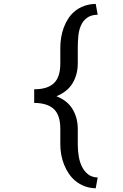

<svg xmlns="http://www.w3.org/2000/svg" viewBox="-20 -800 640 998"><path d="M477.5 178.7Q445.8 177.7 419.9 168Q394 158.2 373.5 141.6Q353 125 338.1 103Q323.2 81.1 313.2 55.9Q303.2 30.8 298.3 4.2Q293.5 -22.5 293.5 -48.3V-130.9Q293.5 -201.2 260 -232.9Q226.6 -264.6 157.7 -265.1V-335.9Q226.6 -335.9 260 -367.4Q293.5 -398.9 293.5 -469.7V-552.7Q293.5 -578.6 297.9 -605.2Q302.2 -631.8 311.5 -657Q320.8 -682.1 335.2 -704.1Q349.6 -726.1 370.1 -742.7Q390.6 -759.3 417.2 -769Q443.8 -778.8 477.5 -779.8L487.8 -723.6Q452.6 -722.7 431.9 -707Q411.1 -691.4 400.6 -667.2Q390.1 -643.1 387.2 -612.8Q384.3 -582.5 384.3 -552.7V-469.7Q383.8 -411.1 356.9 -366.9Q330.1 -322.8 273.4 -299.8Q330.1 -277.3 356.9 -233.2Q383.8 -189 384.3 -130.9V-48.3Q384.3 -18.1 389.2 12Q394 42 406 66.2Q418 90.3 437.7 106Q457.5 121.6 487.8 122.6Z"/></svg>

Font: Roboto Mono
Style: Regular
Weight: 400
Designer: Google
Version: Version 2.000985; 2015; ttfautohint (v1.3)